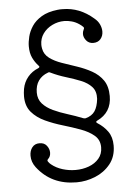

<svg xmlns="http://www.w3.org/2000/svg" viewBox="-56 -798 613 883"><g transform="rotate(-5 251.0 -356.5)"><path d="M262 43Q146 43 80 -43Q61 -68 61 -97Q61 -120 73 -135.5Q85 -151 107 -151Q129 -151 140.5 -136Q152 -121 152 -104Q152 -86 140 -75Q134 -69 139 -63Q142 -59 145 -55.5Q148 -52 151 -50Q173 -32 202.5 -23Q232 -14 262 -14Q295 -14 323.5 -24.5Q352 -35 370 -56Q388 -77 388 -108Q388 -142 364 -162.5Q340 -183 302 -197Q264 -211 221.5 -223.5Q179 -236 141 -253.5Q103 -271 79 -299Q55 -327 55 -372Q55 -388 58 -406Q64 -438 83.5 -461Q103 -484 131 -495Q142 -500 134 -507Q118 -524 107.5 -546Q97 -568 97 -599Q97 -619 103 -643.5Q109 -668 124.5 -691.5Q140 -715 169 -732.5Q198 -750 243 -755Q249 -756 255 -756Q261 -756 267 -756Q345 -756 409 -700Q425 -687 432.5 -670.5Q440 -654 440 -638Q440 -618 428 -603.5Q416 -589 394 -589Q374 -589 362 -603.5Q350 -618 350 -634Q350 -644 355 -654Q360 -662 354 -667Q347 -674 338 -680Q322 -691 304 -696Q286 -701 269 -701Q240 -701 213.5 -688Q187 -675 171 -652.5Q155 -630 155 -601Q155 -597 155.5 -592.5Q156 -588 157 -583Q162 -556 185 -539Q208 -522 241 -510.5Q274 -499 310 -487Q346 -475 377.5 -457.5Q409 -440 428.5 -412Q448 -384 448 -339Q448 -263 380 -231Q371 -226 380 -220Q409 -202 427.5 -176Q446 -150 446 -111Q446 -60 418 -25.5Q390 9 348 26Q306 43 262 43ZM329 -247Q358 -255 371.5 -275Q385 -295 389 -331Q391 -366 372.5 -386.5Q354 -407 323 -419.5Q292 -432 255.5 -443Q219 -454 186 -470Q179 -474 174 -471Q146 -461 130.5 -439Q115 -417 115 -384Q115 -353 133.5 -332.5Q152 -312 182 -298Q212 -284 247.5 -273Q283 -262 318 -248Q326 -246 329 -247Z"/></g></svg>

Font: Kiwi Maru Light
Style: Regular
Weight: 300
Designer: Hiroki-Chan
Version: Version 1.100